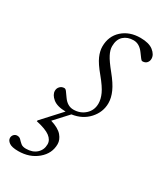

<svg xmlns="http://www.w3.org/2000/svg" viewBox="-242 -508 722 845"><g transform="rotate(30 119.0 -85.5)"><path d="M34.5 -77Q41 -77 47.2 -68.2Q53.5 -59.5 64.5 -44Q85.5 -14.5 115.5 -14.5Q150.5 -14.5 174.5 -36.5Q198.5 -58.5 198.5 -92.5Q198.5 -115 187 -140.2Q175.5 -165.5 143 -205Q110 -244.5 98.8 -270.5Q87.5 -296.5 87.5 -319Q87.5 -371.5 123.2 -403.8Q159 -436 214.5 -436Q258 -436 280 -418.5Q302 -401 302 -380Q302 -367.5 294.2 -359Q286.5 -350.5 272.5 -350.5Q267.5 -350.5 261.8 -358.8Q256 -367 245 -381.5Q223 -411.5 193.5 -411.5Q163 -411.5 143.5 -393.8Q124 -376 124 -341.5Q124 -323 135.5 -300.5Q147 -278 178 -240Q209 -202 222.2 -172.5Q235.5 -143 235.5 -116Q235.5 -70.5 203.5 -35Q171.5 0.5 119 8L56 76.5Q98 89.5 115 109.8Q132 130 132 152Q132 199.5 93 232.2Q54 265 -3.5 265Q-36 265 -49.8 255Q-63.5 245 -63.5 232.5Q-63.5 222.5 -56.8 215.2Q-50 208 -40 208Q-28.5 208 -21.5 215.8Q-14.5 223.5 -5.5 231.2Q3.5 239 21 239Q54 239 74 221Q94 203 94 174.5Q94 153 73.2 137Q52.5 121 2 110L3.5 105L90.5 10Q47 9.5 25.5 -8.2Q4 -26 4 -46Q4 -59 12.8 -68Q21.5 -77 34.5 -77Z"/></g></svg>

Font: Newsreader Text Light
Style: Italic
Weight: 300
Italic angle: -17°
Designer: Hugues Gentile
Foundry: Production Type
Version: Version 1.001